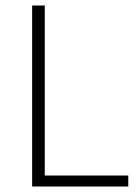

<svg xmlns="http://www.w3.org/2000/svg" viewBox="-20 -679 507 699"><path d="M97 0V-659H143V-40H447V0Z"/></svg>

Font: hySource Sans Pro Light
Style: Regular
Weight: 300
Designer: Paul D. Hunt
Foundry: Adobe Systems Incorporated
Version: Version 2.021;PS 2.000;hotconv 1.0.86;makeotf.lib2.5.63406